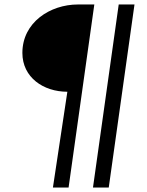

<svg xmlns="http://www.w3.org/2000/svg" viewBox="-20 -717 655 858"><path d="M281 -307 216.5 121H286.5L401.5 -697H328.5C204 -697 80 -617 80 -480.5C80 -371 174 -307 281 -307ZM395.5 121H466L581 -697H510.5Z"/></svg>

Font: HK Grotesk
Style: Bold Italic
Weight: 700
Italic angle: -16°
Designer: Alfredo Marco Pradil
Foundry: Hanken Design Co.
Version: Version 3.001;FEAKit 1.0